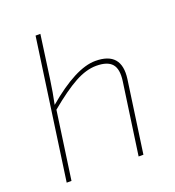

<svg xmlns="http://www.w3.org/2000/svg" viewBox="-128 -801 823 903"><g transform="rotate(-20 283.5 -350.0)"><path d="M175 -700 145 -484Q136 -420 124 -363Q276 -492 374 -492Q505 -492 487 -360L436 0H412L463 -359Q471 -417 448.5 -443Q426 -469 370 -469Q320 -469 263 -438Q206 -407 124 -339L76 0H52L151 -700Z"/></g></svg>

Font: Ezarion Thin
Style: Italic
Weight: 250
Italic angle: -8°
Designer: Natanael Gama
Version: Version 1.001;PS 001.001;hotconv 1.0.70;makeotf.lib2.5.58329